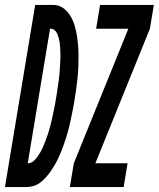

<svg xmlns="http://www.w3.org/2000/svg" viewBox="-66 -755 641 775"><path d="M216 0 232 -96 452 -639H322L338 -735H555L539 -639L319 -96H449L433 0ZM-46 0 76 -735H152Q174 -734 190.5 -721.5Q207 -709 218 -691Q229 -673 235 -652.5Q241 -632 244.5 -611Q248 -590 249.5 -568.5Q251 -547 251 -524.5Q251 -502 250 -480Q249 -458 246.5 -436Q244 -414 241 -391.5Q238 -369 234 -346Q232 -332 229 -317.5Q226 -303 223 -288.5Q220 -274 217 -259.5Q214 -245 210 -230.5Q206 -216 201.5 -201.5Q197 -187 192 -173Q187 -159 181.5 -145Q176 -131 169.5 -117Q163 -103 155 -89.5Q147 -76 138.5 -63.5Q130 -51 119 -39Q108 -27 95.5 -17.5Q83 -8 68.5 -4Q54 0 40 0ZM46 -96Q61 -96 72.5 -107.5Q84 -119 92.5 -133Q101 -147 107 -160.5Q113 -174 118.5 -188.5Q124 -203 128.5 -217.5Q133 -232 137 -246.5Q141 -261 144 -275.5Q147 -290 150 -304.5Q153 -319 156 -333.5Q159 -348 161 -363Q163 -372 164 -381.5Q165 -391 166.5 -400.5Q168 -410 169.5 -419Q171 -428 172 -437.5Q173 -447 174 -456.5Q175 -466 175.5 -475.5Q176 -485 176.5 -494Q177 -503 177.5 -512.5Q178 -522 178 -531Q178 -540 177.5 -549.5Q177 -559 176.5 -568Q176 -577 174.5 -586Q173 -595 170.5 -603.5Q168 -612 164.5 -620Q161 -628 154 -633.5Q147 -639 138 -639H136Z"/></svg>

Font: Iosevka SS04 Oblique
Style: Bold
Weight: 700
Italic angle: -9°
Monospace: yes
Designer: Belleve Invis
Foundry: Belleve Invis
Version: Version 19.0.0; ttfautohint (v1.8.4)